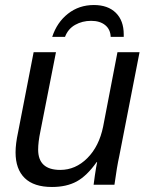

<svg xmlns="http://www.w3.org/2000/svg" viewBox="-20 -736 596 765"><path d="M114 -528H203L141 -213Q132 -170 132 -140Q132 -59 220 -59Q281 -59 328 -106Q375 -153 391 -232L448 -528H536L455 -113Q446 -73 436 0H353Q353 -2 358 -37Q363 -71 367 -90H365Q326 -35 285.5 -13Q245 9 187 9Q115 9 78.5 -26.5Q42 -62 42 -129Q42 -163 52 -209ZM354 -716Q410 -716 441.5 -685Q473 -654 473 -599V-589H421Q420 -619 399 -636Q378 -653 343 -653Q308 -653 279.5 -637Q251 -621 239 -589H188Q207 -647 251 -681.5Q295 -716 354 -716Z"/></svg>

Font: Libra Sans
Style: Italic
Weight: 400
Italic angle: -12°
Foundry: Context Ltd
Version: Version 1.002